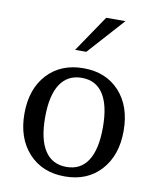

<svg xmlns="http://www.w3.org/2000/svg" viewBox="-85 -815 733 895"><g transform="rotate(10 281.5 -368.0)"><path d="M282.5 -32Q349.5 -32 384 -85.5Q418.5 -139 418.5 -243Q418.5 -346.5 384 -400Q349.5 -453.5 282.5 -453.5Q215 -453.5 180 -400Q145 -346.5 145 -243Q145 -139 180 -85.5Q215 -32 282.5 -32ZM282.5 13Q175.5 13 111.2 -57.2Q47 -127.5 47 -243Q47 -360 111.2 -429.5Q175.5 -499 282.5 -499Q389 -499 452.8 -429.5Q516.5 -360 516.5 -243Q516.5 -127.5 452.8 -57.2Q389 13 282.5 13ZM345 -749H436L281 -576.5H228Z"/></g></svg>

Font: MM Phetkon
Style: Regular
Weight: 400
Designer: Khon Soe Zaw Thu
Version: Version 1.00 July 15, 2016, initial release